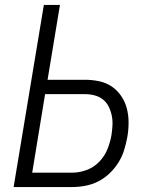

<svg xmlns="http://www.w3.org/2000/svg" viewBox="-20 -755 640 775"><path d="M35 0 157 -735H222L172 -433H323Q352 -433 380.5 -427Q409 -421 431.5 -405.5Q454 -390 469.5 -367Q485 -344 492 -317Q499 -290 499 -260.5Q499 -231 494 -202Q489 -175 481 -149Q473 -123 458 -99Q443 -75 422 -55Q401 -35 376 -22.5Q351 -10 324 -5Q297 0 271 0ZM271 -58Q300 -58 329 -68.5Q358 -79 380 -101.5Q402 -124 413.5 -152.5Q425 -181 430 -210Q433 -230 434 -250Q435 -270 431 -289Q427 -308 418.5 -325Q410 -342 395.5 -353.5Q381 -365 362 -370Q343 -375 323 -375H162L110 -58Z"/></svg>

Font: Iosevka Curly LtExObl
Style: Regular
Weight: 300
Width: 7
Italic angle: -9°
Monospace: yes
Designer: Belleve Invis
Foundry: Belleve Invis
Version: Version 11.1.0; ttfautohint (v1.8.3)